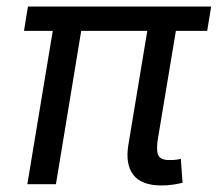

<svg xmlns="http://www.w3.org/2000/svg" viewBox="-20 -566 669 590"><path d="M476.6 3.9Q414.6 3.9 389.6 -28.8Q364.7 -61.5 374.5 -121.1L440.4 -518.1H528.3L465.8 -143.1Q459.5 -106 465.8 -90.1Q472.2 -74.2 500 -74.2Q514.2 -74.2 521.7 -75.2Q529.3 -76.2 535.6 -78.1L541 -4.4Q530.3 -1.5 512.9 1.2Q495.6 3.9 476.6 3.9ZM64 0 149.9 -518.1H237.3L151.9 0ZM53.7 -471.2 65.9 -545.9H628.9L616.7 -471.2Z"/></svg>

Font: Inter Variable
Style: Italic
Weight: 400
Italic angle: -9.39999°
Designer: Rasmus Andersson
Foundry: rsms
Version: Version 4.001;git-9221beed3